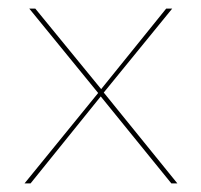

<svg xmlns="http://www.w3.org/2000/svg" viewBox="-20 -426 468 446"><path d="M392 0H378L214 -202L51 0H37L208 -210L48 -406H62L215 -219L366 -406H380L221 -211Z"/></svg>

Font: EauTest Hairline
Style: Regular
Weight: 250
Designer: Christian Thalmann (Catharsis Fonts)
Version: Version 0.001;PS 000.001;hotconv 1.0.88;makeotf.lib2.5.64775